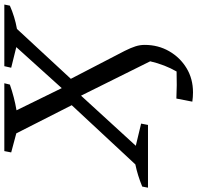

<svg xmlns="http://www.w3.org/2000/svg" viewBox="-60 -656 891 866"><g transform="rotate(-90 385.0 -222.5)"><path d="M-28 0 -23 -26Q28 -47 77 -57L344 -344L217 -594L131 -617L137 -648H443L437 -623Q380 -603 321 -593L421 -389L606 -594L513 -617L520 -648H798L793 -623Q768 -612 742 -604Q716 -596 688 -591L463 -348L589 -105Q603 -77 609.5 -56.5Q616 -36 616 -15Q616 46 587.5 95.5Q559 145 511 174Q463 203 402 203Q381 203 360 200L374 128Q434 131 496 129Q511 103 522.5 73.5Q534 44 542 10L387 -302L161 -55L261 -31L255 0Z"/></g></svg>

Font: Piazzolla
Style: Italic
Weight: 400
Italic angle: -11.3°
Designer: Juan Pablo del Peral
Foundry: Huerta Tipografica
Version: Version 1.330